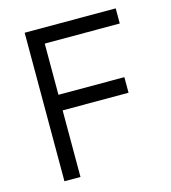

<svg xmlns="http://www.w3.org/2000/svg" viewBox="-102 -750 742 833"><g transform="rotate(-15 269.5 -333.5)"><path d="M85 0V-667H494V-599H157V-369H453V-299H157V0Z"/></g></svg>

Font: Maven Pro
Style: Regular
Weight: 400
Designer: Joe Prince
Foundry: Joe Prince
Version: Version 2.103